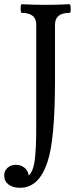

<svg xmlns="http://www.w3.org/2000/svg" viewBox="-64 -686 377 911"><path d="M31 205Q-3 205 -23.5 189.5Q-44 174 -44 147Q-44 124 -28 110Q-12 96 11 96Q36 96 53 110.5Q70 125 72 147Q85 136 93 111Q101 86 104 42.5Q107 -1 107.5 -32.5Q108 -64 108 -125V-569Q108 -625 39 -625Q34 -625 34 -645.5Q34 -666 39 -666Q98 -663 153 -663Q209 -663 266 -666Q271 -666 271.5 -645.5Q272 -625 266 -625Q197 -625 197 -569V-308Q197 -20 161 83Q121 205 31 205Z"/></svg>

Font: Junicode Cond Medium
Style: Regular
Weight: 500
Width: 3
Designer: Peter S. Baker
Version: Version 2.201